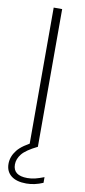

<svg xmlns="http://www.w3.org/2000/svg" viewBox="-103 -777 450 1016"><g transform="rotate(10 122.0 -269.0)"><path d="M99 0V-740H144.5V0ZM117.5 202Q64 202 35.5 179Q7 156 7 115.5Q7 76.5 33.8 42.2Q60.5 8 129.5 -24.5L144.5 0Q84 29.5 62.5 56.5Q41 83.5 41 113Q41 172.5 118 172.5Q139 172.5 159.5 167.5Q180 162.5 207 152V182.5Q162 202 117.5 202Z"/></g></svg>

Font: Encode Sans SmExp XLt
Style: Regular
Weight: 200
Width: 6
Designer: Multiple Designers
Foundry: Impallari Type
Version: Version 3.002; ttfautohint (v1.8.3) -l 8 -r 50 -G 200 -x 14 